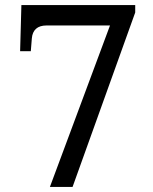

<svg xmlns="http://www.w3.org/2000/svg" viewBox="-20 -734 599 754"><path d="M176 0 412 -634H163Q136 -634 121.5 -621Q107 -608 105 -583L101 -533H59L64 -714H511V-685L265 0Z"/></svg>

Font: Noto Serif Thai
Style: Regular
Weight: 400
Designer: Monotype Design Team
Foundry: Monotype Imaging Inc.
Version: Version 2.001